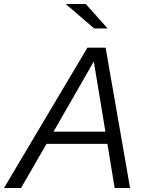

<svg xmlns="http://www.w3.org/2000/svg" viewBox="-64 -938 731 958"><path d="M-44 0 372 -700H463L585 0H508L472 -220H168L41 0ZM203 -281H462L404 -631ZM406 -796 264 -918H364L473 -796Z"/></svg>

Font: Red Hat Text
Style: Italic
Weight: 300
Italic angle: -12°
Designer: Pentagram, MCKL
Foundry: Pentagram, MCKL
Version: Version 1.023